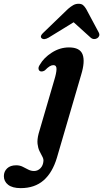

<svg xmlns="http://www.w3.org/2000/svg" viewBox="-146 -722 533 992"><path d="M273 -334.5 148 93Q125 170 79 210Q33 250 -39 250Q-81.5 250 -103.8 232.8Q-126 215.5 -126 188Q-126 164 -109.2 148Q-92.5 132 -62.5 132Q-43.5 132 -28.8 139.5Q-14 147 0 154.2Q14 161.5 30 161.5Q49 161.5 63 147.2Q77 133 78.5 109Q79 98 72.2 86Q65.5 74 58 58.5Q50.5 43 48 21.2Q45.5 -0.5 53.5 -31.5L134 -307Q145.5 -344 146 -364.8Q146.5 -385.5 129.5 -385.5Q120.5 -385.5 110.2 -379.2Q100 -373 86 -358.5Q72.5 -350 61.5 -354Q54 -358 53 -367Q52 -376 59.5 -387Q80 -423.5 121.8 -450.2Q163.5 -477 210.5 -477Q267 -477 280.8 -440.5Q294.5 -404 273 -334.5ZM105 -527.5Q80.5 -513.5 68.5 -525Q58.5 -536 79.5 -554.5L205.5 -676Q220 -688.5 232.5 -695.5Q245 -702.5 260 -702.5Q275 -702.5 283.2 -695.5Q291.5 -688.5 299 -676L364 -554.5Q369 -545 366.5 -537.2Q364 -529.5 357 -525Q349.5 -520 340 -520.2Q330.5 -520.5 322.5 -527.5L234.5 -607Z"/></svg>

Font: Fraunces 9pt S000 SemiBold
Style: Italic
Weight: 600
Italic angle: -16°
Version: Version 1.000; ttfautohint (v1.8.3)